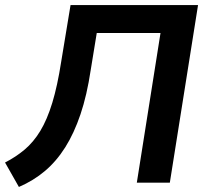

<svg xmlns="http://www.w3.org/2000/svg" viewBox="-29 -725 819 762"><path d="M46 17 -9 -80Q34 -102 69 -131.5Q104 -161 131 -205.5Q158 -250 178.5 -317Q199 -384 214 -481L251 -705H757L645 0H514L608 -594H355L331 -447Q316 -347 290.5 -271.5Q265 -196 230 -140.5Q195 -85 149.5 -46.5Q104 -8 46 17Z"/></svg>

Font: Nunito Sans 10pt
Style: Bold Italic
Weight: 700
Italic angle: -9°
Designer: Vernon Adams
Foundry: Vernon Adams
Version: Version 3.101;gftools[0.9.27]